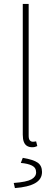

<svg xmlns="http://www.w3.org/2000/svg" viewBox="-20 -742 270 978"><path d="M144 8Q129 8 118 1.5Q107 -5 101.5 -19Q96 -33 96 -56V-722H126V-50Q126 -34 132 -27Q138 -20 148 -20Q151 -20 154.5 -20.5Q158 -21 164 -22L170 2Q164 5 158 6.5Q152 8 144 8ZM56 216 50 190Q116 185 140 171.5Q164 158 164 136Q164 112 143 101.5Q122 91 86 88L96 62Q150 71 172 86.5Q194 102 194 134Q194 171 159 191Q124 211 56 216Z"/></svg>

Font: Source Sans 3 VF
Style: Regular
Weight: 200
Designer: Paul D. Hunt
Foundry: Adobe
Version: Version 3.046;hotconv 1.0.118;makeotfexe 2.5.65603